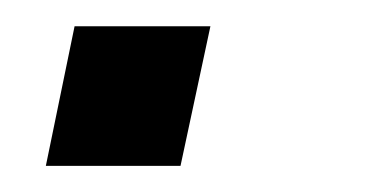

<svg xmlns="http://www.w3.org/2000/svg" viewBox="-20 -127 281 147"><path d="M37.1 -106.9H141.1L118.2 0H15.1Z"/></svg>

Font: D-DIN Exp
Style: DINExp-Italic
Weight: 400
Width: 7
Italic angle: -12°
Designer: Charles Nix
Foundry: Datto Inc.
Version: Version 1.00